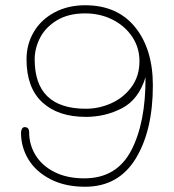

<svg xmlns="http://www.w3.org/2000/svg" viewBox="-20 -713 662 731"><path d="M562 -388Q562 -216 496.5 -109Q431 -2 304 -2Q227 -2 171.5 -31Q116 -60 88 -106.5Q60 -153 60 -207Q60 -216 63.5 -222.5Q67 -229 74 -229Q91 -229 91 -209Q91 -162 115.5 -122Q140 -82 187.5 -58Q235 -34 301 -34Q424 -34 479.5 -140Q535 -246 534 -419Q508 -334 444.5 -301Q381 -268 307 -268Q201 -268 141 -323.5Q81 -379 81 -487Q81 -545 109 -592Q137 -639 188 -666Q239 -693 304 -693Q427 -693 494.5 -609.5Q562 -526 562 -388ZM511 -480Q511 -532 483 -573.5Q455 -615 408 -638.5Q361 -662 304 -662Q240 -662 196.5 -635.5Q153 -609 132.5 -569Q112 -529 112 -487Q112 -299 307 -299Q358 -299 405 -320.5Q452 -342 481.5 -383Q511 -424 511 -480Z"/></svg>

Font: Mali ExtraLight
Style: Regular
Weight: 275
Version: Version 1.000; ttfautohint (v1.6)